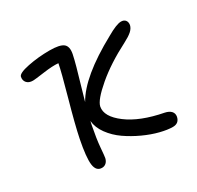

<svg xmlns="http://www.w3.org/2000/svg" viewBox="-149 -812 1070 1042"><g transform="rotate(-30 386.0 -291.0)"><path d="M208 56.2Q171.9 56.2 165.8 11Q159.7 -34.2 181.2 -142.1Q196.8 -219.2 237.3 -363.5Q277.8 -507.8 286.1 -554.2Q251.5 -557.6 192.1 -549.3Q132.8 -541 120.1 -541Q94.2 -541 81.5 -555.7Q68.8 -570.3 73.2 -591.8Q77.1 -611.8 142.6 -625Q208 -638.2 278.8 -638.2Q341.8 -638.2 364.3 -620.6Q386.7 -603 377.9 -558.1Q371.6 -527.8 360.4 -487.3Q349.1 -446.8 332 -388.7Q314.9 -330.6 306.2 -298.8Q373.5 -419.4 602.1 -543.9Q664.6 -580.1 692.9 -580.1Q710.9 -580.1 720 -568.8Q729 -557.6 726.1 -539.1Q721.7 -520 703.9 -504.4Q686 -488.8 651.9 -471.2Q534.2 -411.1 453.4 -342.3Q372.6 -273.4 365.2 -236.8Q354 -178.7 432.9 -119.4Q511.7 -60.1 651.9 -33.2Q677.2 -27.8 689.5 -14.4Q701.7 -1 698.2 19Q690.4 56.2 651.9 56.2Q619.1 56.2 573.5 44.7Q527.8 33.2 478.3 10.5Q428.7 -12.2 385.7 -42Q342.8 -71.8 313.2 -112.3Q283.7 -152.8 279.8 -195.8Q278.8 -192.4 277.3 -184.8Q275.9 -177.2 274.9 -173.8Q259.3 -93.8 255.4 -44.4Q251.5 4.9 249 19Q245.1 36.1 234.4 46.1Q223.6 56.2 208 56.2Z"/></g></svg>

Font: Shantell Sans Irregular Bouncy
Style: Italic
Weight: 400
Italic angle: -11.31°
Designer: Stephen Nixon, Anya Danilova, Shantell Martin
Foundry: Arrow Type
Version: Version 1.006;[9816181b4]